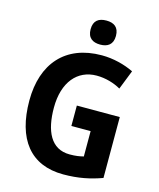

<svg xmlns="http://www.w3.org/2000/svg" viewBox="-135 -1023 934 1127"><g transform="rotate(15 332.5 -459.0)"><path d="M370 -928C324 -928 293 -908 293 -855C293 -802 325 -782 370 -782C415 -782 447 -802 447 -855C447 -908 416 -928 370 -928ZM331 -401V-277H448V-123C423 -117 402 -113 364 -113C249 -113 204 -214 204 -355C204 -510 282 -601 399 -601C453 -601 506 -585 546 -562L592 -679C537 -706 467 -724 397 -724C176 -724 54 -582 54 -358C54 -124 158 10 358 10C449 10 520 -5 592 -31V-401Z"/></g></svg>

Font: Noto Sans Gurmukhi SemiCondensed
Style: Bold
Weight: 700
Width: 4
Designer: Jelle Bosma - Monotype Design Team
Foundry: Monotype Imaging Inc.
Version: Version 2.004